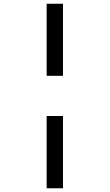

<svg xmlns="http://www.w3.org/2000/svg" viewBox="-20 -778 591 1033"><path d="M231 -370.1H318.8V-757.8H231ZM231 234.9H318.8V-153.8H231Z"/></svg>

Font: Sahel SemiBold
Style: Bold
Weight: 600
Foundry: Saber Rastikerdar (saber.rastikerdar@gmail.com)
Version: Version 3.4.0